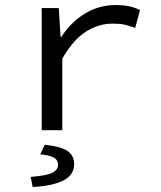

<svg xmlns="http://www.w3.org/2000/svg" viewBox="-20 -518 640 764"><path d="M146 0V-486H214L221 -371H224Q262 -430 318 -464Q374 -498 441 -498Q468 -498 491.5 -493.5Q515 -489 537 -478L518 -407Q493 -416 475 -420Q457 -424 428 -424Q373 -424 322.5 -392.5Q272 -361 228 -285V0ZM110 226 102 186Q165 181 188 169.5Q211 158 211 138Q211 118 193 108.5Q175 99 140 96L158 58Q223 65 249 83Q275 101 275 135Q275 178 232.5 200Q190 222 110 226Z"/></svg>

Font: SauceCodePro NFM
Style: Regular
Weight: 400
Monospace: yes
Designer: Paul D. Hunt, Teo Tuominen
Foundry: Adobe
Version: Version 2.042;hotconv 1.1.0;makeotfexe 2.6.0;Nerd Fonts 3.3.